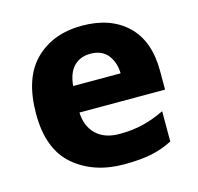

<svg xmlns="http://www.w3.org/2000/svg" viewBox="-88 -652 777 754"><g transform="rotate(-15 300.5 -274.5)"><path d="M307 -559Q189 -559 116.5 -487.5Q44 -416 44 -270Q44 -127 124 -58.5Q204 10 328 10Q394 10 439.5 0.5Q485 -9 525 -30V-153Q479 -131 436 -120.5Q393 -110 341 -110Q280 -110 246 -143Q212 -176 210 -232H558V-309Q558 -430 490.5 -494.5Q423 -559 307 -559ZM310 -444Q358 -444 381.5 -413.5Q405 -383 406 -339H213Q218 -393 244 -418.5Q270 -444 310 -444Z"/></g></svg>

Font: Noto Sans UI Extra
Style: Regular
Weight: 800
Designer: Monotype Design Team
Foundry: Monotype Imaging Inc.
Version: Version 1.901